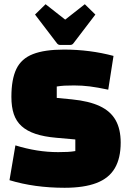

<svg xmlns="http://www.w3.org/2000/svg" viewBox="-20 -875 617 910"><path d="M53 -186Q105 -170 155 -162Q205 -154 256 -154Q282 -154 300.5 -155Q319 -156 337 -159V-214L247 -222Q189 -227 148.5 -240.5Q108 -254 82.5 -277Q57 -300 45.5 -334Q34 -368 34 -416Q34 -499 57.5 -548Q81 -597 136 -618.5Q191 -640 283 -640Q406 -640 518 -610L493 -450Q441 -461 405 -465.5Q369 -470 331 -470Q302 -470 285 -469Q268 -468 249 -465V-411L321 -404Q402 -396 453 -372Q504 -348 528 -305.5Q552 -263 552 -199Q552 -125 524 -77.5Q496 -30 437 -7.5Q378 15 286 15Q215 15 149.5 6Q84 -3 25 -21ZM196 -855 289 -782 382 -855 432 -806 329 -671Q323 -662 313 -662H265Q255 -662 249 -671L146 -806Z"/></svg>

Font: Changa ExtraBold
Style: Regular
Weight: 800
Designer: Eduardo Rodriguez Tunni
Foundry: Eduardo Rodriguez Tunni
Version: Version 3.002; ttfautohint (v1.8.2)